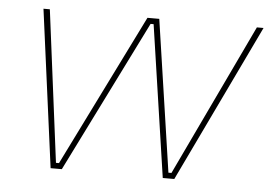

<svg xmlns="http://www.w3.org/2000/svg" viewBox="-43 -576 888 631"><g transform="rotate(5 401.0 -260.0)"><path d="M76 -520H97L161 -19H171L419 -520H458L532 -19H542L780 -520H802L553 0H515L441 -501H431L182 0H145Z"/></g></svg>

Font: Fixel Italic Variable 20240409 Display Thin
Style: Italic
Weight: 100
Italic angle: -10°
Designer: AlfaBravo + MacPaw
Foundry: Kyrylo Tkachov, Marchela Mozhyna, Serhii Makarenko, Maria Weinstein, Zakhar Kryvoshyya
Version: Version 1.211;Glyphs 3.2 (3225)